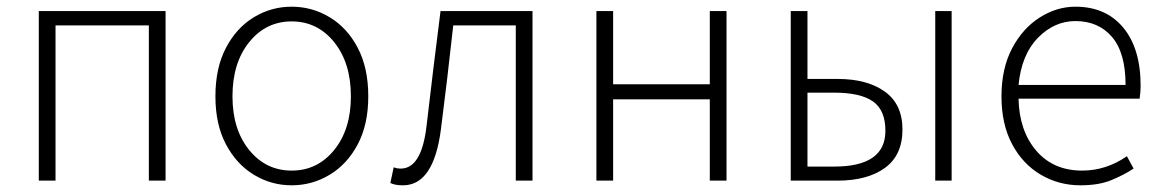

<svg xmlns="http://www.w3.org/2000/svg" viewBox="-20 -543 3469 574"><path d="M475 -3H425V-467H146V-3H96V-510H475Z M852 11Q791 11 739 -20.5Q687 -52 655.5 -111.5Q624 -171 624 -255Q624 -340 655.5 -400Q687 -460 739 -491.5Q791 -523 852 -523Q913 -523 965.5 -491.5Q1018 -460 1049.5 -400Q1081 -340 1081 -255Q1081 -171 1049.5 -111.5Q1018 -52 965.5 -20.5Q913 11 852 11ZM852 -33Q929 -33 979 -94.5Q1029 -156 1029 -255Q1029 -355 979 -417Q929 -479 852 -479Q775 -479 725 -417Q675 -355 675 -255Q675 -156 725 -94.5Q775 -33 852 -33Z M1185 11Q1160 11 1147 4L1157 -43Q1166 -39 1178 -39Q1240 -39 1255 -165Q1275 -337 1297 -510H1572V-3H1522V-467H1335Q1318 -311 1298 -155Q1276 11 1185 11Z M2152 -3H2102V-246H1813V-3H1763V-510H1813V-291H2102V-510H2152Z M2484 -3H2344V-510H2394V-307H2484Q2573 -307 2625.5 -269Q2678 -231 2678 -156Q2678 -79 2625.5 -41Q2573 -3 2484 -3ZM2474 -45Q2627 -45 2627 -152Q2627 -214 2589.5 -240Q2552 -266 2474 -266H2394V-45ZM2825 -3H2776V-510H2825Z M3210 11Q3145 11 3091 -21Q3037 -53 3005.5 -112.5Q2974 -172 2974 -255Q2974 -338 3005.5 -398Q3037 -458 3088 -490.5Q3139 -523 3195 -523Q3286 -523 3338 -460.5Q3390 -398 3390 -286Q3390 -269 3387 -248H3025Q3027 -152 3078 -92.5Q3129 -33 3215 -33Q3287 -33 3349 -76L3369 -39Q3340 -20 3302.5 -4.5Q3265 11 3210 11ZM3345 -289Q3345 -385 3304.5 -432.5Q3264 -480 3195 -480Q3132 -480 3083 -430Q3034 -380 3025 -289Z"/></svg>

Font: LXGW 975 Gothic SC 200W
Style: Regular
Weight: 200
Version: Version 2.01;February 25, 2021